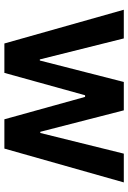

<svg xmlns="http://www.w3.org/2000/svg" viewBox="126 -711 585 877"><g transform="rotate(90 418.5 -272.5)"><path d="M658.7 0H524.9L422.6 -368.6H415.1L312.9 0H178.6L24.5 -545.5H155.5L251.4 -161.9H256.4L354.4 -545.5H484L582 -164.1H587.4L681.8 -545.5H813.2Z"/></g></svg>

Font: Linik Sans SemiBold
Style: Regular
Weight: 600
Designer: Fonts by Rasmus Andersson / Changes by Cristiano Sobral with parts from Marc Monis
Foundry: rsms
Version: Version 3.020; ttfautohint (v1.6)